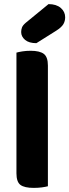

<svg xmlns="http://www.w3.org/2000/svg" viewBox="-20 -907 337 934"><path d="M216 -887Q254 -887 275.5 -868.5Q297 -850 297 -823Q297 -804 288 -789Q279 -774 254 -758L157 -697Q121 -697 102 -713Q83 -729 83 -751Q83 -763 87 -773.5Q91 -784 105 -796ZM144 7Q99 7 79.5 -7.5Q60 -22 60 -64V-651Q70 -654 88.5 -657Q107 -660 129 -660Q173 -660 193 -645Q213 -630 213 -588V-1Q202 2 184 4.5Q166 7 144 7Z"/></svg>

Font: Baloo Da 2
Style: Bold
Weight: 700
Designer: Noopur Datye, Sulekha Rajkumar and Ek Type
Foundry: Ek Type
Version: Version 1.640;hotconv 1.0.111;makeotfexe 2.5.65597; ttfautoh